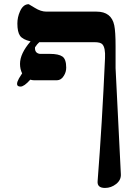

<svg xmlns="http://www.w3.org/2000/svg" viewBox="-20 -613 626 923"><path d="M484.9 -334Q487.3 -383.3 472.2 -399.9Q463.4 -410.2 434.1 -410.2H168.9Q158.7 -401.4 148.4 -385.7Q146 -357.9 171.4 -354H219.7Q261.7 -354 280 -341.3Q298.3 -328.6 298.3 -288.1Q298.3 -266.6 287.1 -249Q274.4 -227.5 253.9 -227.1H144.5Q135.7 -227.1 125.5 -230Q96.2 -196.8 78.6 -196.8Q62 -196.8 62 -209.5Q62 -219.7 71.3 -236.3Q72.8 -238.8 86.4 -260.3Q76.2 -280.8 76.2 -306.2Q76.2 -355.5 127 -414.1Q88.9 -422.9 76.2 -441.2Q63.5 -459.5 63.5 -500Q63.5 -530.3 76.2 -558.6Q91.3 -592.8 118.2 -592.8L147.5 -575.2Q176.3 -557.1 203.1 -557.1H444.3Q515.6 -557.1 529.3 -491.2Q535.6 -460.9 535.6 -391.1V-285.6L561 224.6Q562.5 252.4 538.3 271.5Q514.2 290.5 484.9 290.5Q446.8 290.5 449.2 258.8Q470.7 -15.1 484.9 -334Z"/></svg>

Font: Accordance
Style: Bold
Weight: 700
Version: Version 1.2 (build January 31, 2020) Miklal Software Solutio